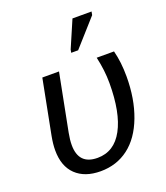

<svg xmlns="http://www.w3.org/2000/svg" viewBox="-140 -850 829 956"><g transform="rotate(-20 275.0 -371.5)"><path d="M203.1 -528.3 144 -225.1Q137.2 -189.5 137.2 -162.1Q137.2 -58.1 237.3 -58.1Q325.7 -58.1 372.6 -144.8Q419.4 -231.4 419.4 -388.2Q419.4 -456.1 402.8 -528.3H494.6Q510.7 -466.3 510.7 -390.1Q510.7 -272 475.6 -179Q440.4 -85.9 377.2 -38.1Q314 9.8 229 9.8Q145.5 9.8 98.1 -35.6Q50.8 -81.1 50.8 -165.5Q50.8 -198.7 58.6 -239.7L114.7 -528.3ZM292 -594.7 294.9 -610.8 356.4 -753.4H457.5L454.1 -735.4L328.6 -594.7Z"/></g></svg>

Font: Liberation Sans
Style: Italic
Weight: 400
Italic angle: -12°
Designer: Steve Matteson
Foundry: Ascender Corporation
Version: Version 2.1.5